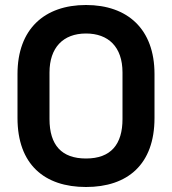

<svg xmlns="http://www.w3.org/2000/svg" viewBox="-20 -734 688 768"><path d="M324 14C490 14 598 -76 598 -262V-438C598 -618 490 -714 324 -714C158 -714 50 -618 50 -438V-262C50 -76 158 14 324 14ZM178 -258V-444C178 -543 232 -600 324 -600C413 -600 470 -547 470 -444V-258C470 -157 424 -100 324 -100C227 -100 178 -153 178 -258Z"/></svg>

Font: Meta Space
Style: Bold
Weight: 700
Designer: Meta Pool / Florian Karsten
Foundry: Meta Pool / Florian Karsten
Version: Version 2.000;Glyphs 3.1.1 (3137)